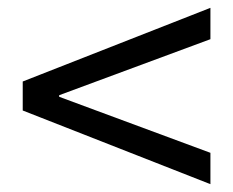

<svg xmlns="http://www.w3.org/2000/svg" viewBox="-20 -616 595 490"><path d="M517 -146 38 -334V-408L517 -596V-516L131 -373V-369L517 -226Z"/></svg>

Font: Swei Fan Sans CJK TC
Style: Regular
Weight: 400
Version: Version 2.130